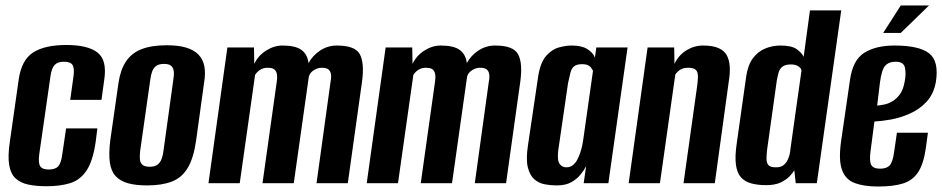

<svg xmlns="http://www.w3.org/2000/svg" viewBox="-20 -668 3435 700"><path d="M150 11Q112 11 83.5 5Q55 -1 37 -17.5Q19 -34 13.5 -66.5Q8 -99 16 -152L48 -377Q58 -449 100.5 -476.5Q143 -504 222 -504Q300 -504 335.5 -476.5Q371 -449 360 -377L350 -304H236L248 -390Q252 -419 244.5 -431Q237 -443 213 -443Q190 -443 179 -431Q168 -419 164 -390L123 -105Q119 -74 126.5 -62Q134 -50 158 -50Q182 -50 192.5 -62Q203 -74 207 -105L221 -200H335L329 -152Q319 -82 296 -47Q273 -12 236.5 -0.5Q200 11 150 11Z M516 8Q475 8 446.5 0Q418 -8 401.5 -26Q385 -44 380.5 -75.5Q376 -107 382 -156L412 -366Q419 -413 439 -443.5Q459 -474 495.5 -488.5Q532 -503 588 -503Q630 -503 658.5 -494.5Q687 -486 703.5 -469Q720 -452 725 -426.5Q730 -401 724 -366L695 -156Q686 -92 664.5 -56Q643 -20 606.5 -6Q570 8 516 8ZM526 -60Q544 -60 554 -67.5Q564 -75 569 -88Q574 -101 576 -118L612 -378Q615 -395 613.5 -408Q612 -421 604 -428Q596 -435 578 -435Q560 -435 550 -428Q540 -421 535 -408Q530 -395 528 -378L491 -118Q489 -101 490 -88Q491 -75 499 -67.5Q507 -60 526 -60Z M740 0 809 -495H906L907 -435Q921 -465 950 -483.5Q979 -502 1010 -502Q1057 -502 1079 -486Q1101 -470 1105 -438Q1120 -466 1147.5 -484Q1175 -502 1208 -502Q1275 -502 1292 -470Q1309 -438 1300 -371L1248 0H1134L1185 -369Q1189 -389 1186 -400.5Q1183 -412 1175 -416.5Q1167 -421 1153 -421Q1138 -421 1124 -412Q1110 -403 1106 -389L1051 0H937L989 -370Q992 -391 988.5 -402Q985 -413 977 -417Q969 -421 956 -421Q940 -421 928.5 -413.5Q917 -406 910 -395L854 0Z M1317 0 1386 -495H1483L1484 -435Q1498 -465 1527 -483.5Q1556 -502 1587 -502Q1634 -502 1656 -486Q1678 -470 1682 -438Q1697 -466 1724.5 -484Q1752 -502 1785 -502Q1852 -502 1869 -470Q1886 -438 1877 -371L1825 0H1711L1762 -369Q1766 -389 1763 -400.5Q1760 -412 1752 -416.5Q1744 -421 1730 -421Q1715 -421 1701 -412Q1687 -403 1683 -389L1628 0H1514L1566 -370Q1569 -391 1565.5 -402Q1562 -413 1554 -417Q1546 -421 1533 -421Q1517 -421 1505.5 -413.5Q1494 -406 1487 -395L1431 0Z M2009 8Q1988 8 1966.5 4Q1945 0 1928.5 -14Q1912 -28 1904.5 -57.5Q1897 -87 1905 -139L1942 -389Q1950 -440 1971 -464Q1992 -488 2017.5 -495Q2043 -502 2064 -502Q2101 -502 2121.5 -489Q2142 -476 2149 -458L2154 -495H2268L2198 0H2108L2117 -62Q2109 -47 2096 -31Q2083 -15 2062.5 -3.5Q2042 8 2009 8ZM2045 -58Q2058 -58 2068 -65.5Q2078 -73 2084.5 -85.5Q2091 -98 2095.5 -111.5Q2100 -125 2102.5 -136.5Q2105 -148 2106 -156L2142 -410Q2140 -413 2136.5 -419Q2133 -425 2125 -429.5Q2117 -434 2102 -434Q2083 -434 2073.5 -426.5Q2064 -419 2060 -404Q2056 -389 2051 -365L2015 -118Q2013 -99 2014.5 -87.5Q2016 -76 2021 -69.5Q2026 -63 2032 -60.5Q2038 -58 2045 -58Z M2272 0 2341 -495H2438L2439 -435Q2454 -467 2482.5 -484.5Q2511 -502 2543 -502Q2579 -502 2600 -492.5Q2621 -483 2630 -466Q2639 -449 2640.5 -425Q2642 -401 2637 -371L2586 0H2472L2523 -364Q2524 -376 2524.5 -386Q2525 -396 2522.5 -404Q2520 -412 2512 -416.5Q2504 -421 2488 -421Q2476 -421 2466.5 -417Q2457 -413 2451 -407Q2445 -401 2442 -396L2386 0Z M2774 7Q2742 7 2718.5 0.5Q2695 -6 2681 -22Q2667 -38 2663 -68Q2659 -98 2666 -145L2700 -386Q2706 -430 2724.5 -455Q2743 -480 2769.5 -491Q2796 -502 2825 -502Q2865 -502 2883.5 -489.5Q2902 -477 2910 -461L2933 -630H3047L2958 0H2881L2876 -47Q2870 -37 2858 -24.5Q2846 -12 2825.5 -2.5Q2805 7 2774 7ZM2809 -58Q2824 -58 2833 -63.5Q2842 -69 2848 -78.5Q2854 -88 2857.5 -100Q2861 -112 2862 -126Q2872 -197 2882 -268.5Q2892 -340 2902 -410Q2902 -415 2898 -420Q2894 -425 2885.5 -429Q2877 -433 2863 -433Q2844 -433 2833.5 -425.5Q2823 -418 2819 -404.5Q2815 -391 2812 -374L2776 -117Q2775 -104 2774.5 -93Q2774 -82 2777 -74Q2780 -66 2787 -62Q2794 -58 2809 -58Z M3181 12Q3130 12 3096.5 -0.5Q3063 -13 3050 -48Q3037 -83 3046 -150L3079 -377Q3089 -449 3131 -475.5Q3173 -502 3241 -502Q3331 -502 3367.5 -473.5Q3404 -445 3392 -369Q3384 -325 3358 -297Q3332 -269 3296.5 -253.5Q3261 -238 3226.5 -232Q3192 -226 3168 -225L3154 -118Q3149 -82 3156 -67.5Q3163 -53 3189 -53Q3213 -53 3224 -65.5Q3235 -78 3240 -115L3250 -184H3363L3356 -132Q3348 -73 3328.5 -42Q3309 -11 3273.5 0.5Q3238 12 3181 12ZM3178 -283Q3189 -284 3204 -287Q3219 -290 3234 -299Q3249 -308 3261 -324.5Q3273 -341 3278 -369Q3284 -398 3279.5 -420.5Q3275 -443 3246 -443Q3220 -443 3207 -428Q3194 -413 3188 -366ZM3200 -548 3264 -648H3367L3264 -548Z"/></svg>

Font: Alumni Sans
Style: Bold Italic
Weight: 700
Italic angle: -8°
Designer: Robert E. Leuschke
Foundry: Robert E. Leuschke
Version: Version 1.016